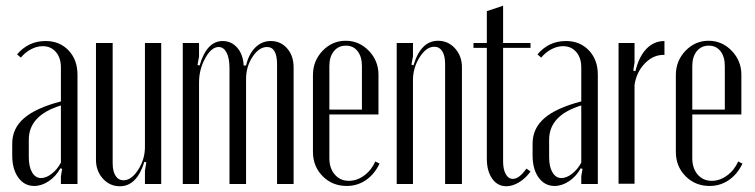

<svg xmlns="http://www.w3.org/2000/svg" viewBox="-20 -646 2652 674"><path d="M22.9 -100.1V-142.1Q22.9 -195.3 64.5 -231.2Q106 -267.1 193.8 -290V-409.2Q193.8 -442.9 176.3 -463.4Q158.7 -483.9 129.9 -483.9Q109.4 -483.9 88.6 -472.9Q67.9 -461.9 53.2 -443.8L40 -455.1Q79.6 -502 140.1 -502Q189.5 -502 220.7 -469Q252 -436 252 -383.8V0H193.8V-26.9L198.2 -53.2L191.9 -55.2Q176.3 -26.9 151.1 -10Q126 6.8 100.1 6.8Q65.4 6.8 44.2 -22.7Q22.9 -52.2 22.9 -100.1ZM124 -21Q142.1 -21 161.6 -36.1Q181.2 -51.3 193.8 -75.2V-275.9Q81.1 -241.2 81.1 -155.8V-94.2Q81.1 -60.5 92.8 -40.8Q104.5 -21 124 -21Z M486.8 -78.1Q460.4 7.8 400.9 7.8Q365.2 7.8 341.1 -19Q316.9 -45.9 316.9 -85V-495.1H375.5V-73.2Q375.5 -44.9 385.5 -29.1Q395.5 -13.2 413.6 -13.2Q441.4 -13.2 465.1 -50Q488.8 -86.9 488.8 -129.9V-495.1H545.9V0H488.8V-46.9L493.7 -76.2Z M843.8 -416Q853 -456.1 876 -479Q898.9 -502 930.7 -502Q965.3 -502 988 -476.1Q1010.7 -450.2 1010.7 -409.2V0H952.6V-419.9Q952.6 -481 917.5 -481Q889.2 -481 866.5 -446.5Q843.8 -412.1 843.8 -369.1V0H785.6V-405.8Q785.6 -441.9 775.4 -461.4Q765.1 -481 747.6 -481Q722.2 -481 700.4 -441.7Q678.7 -402.3 678.7 -356V0H621.6V-495.1H678.7V-446.8L673.3 -418L680.7 -416Q705.6 -502 761.7 -502Q792.5 -502 813 -478.3Q833.5 -454.6 835.4 -416Z M1078.6 -382.8Q1078.6 -432.1 1112.3 -467.5Q1146 -502.9 1193.4 -502.9Q1240.7 -502.9 1274.7 -467.8Q1308.6 -432.6 1308.6 -383.8V-244.1H1136.2V-90.8Q1136.2 -55.2 1155.3 -33.2Q1174.3 -11.2 1204.6 -11.2Q1232.9 -11.2 1258.3 -29.8Q1283.7 -48.3 1297.4 -79.1L1312.5 -71.8Q1294.4 -34.2 1264.4 -13.7Q1234.4 6.8 1197.3 6.8Q1146.5 6.8 1112.5 -27.6Q1078.6 -62 1078.6 -112.8ZM1136.2 -261.2H1250.5V-414.1Q1250.5 -446.8 1235.4 -466.3Q1220.2 -485.8 1194.3 -485.8Q1168 -485.8 1152.1 -466.3Q1136.2 -446.8 1136.2 -414.1Z M1431.6 -417Q1457.5 -502.9 1517.6 -502.9Q1553.2 -502.9 1577.4 -476.1Q1601.6 -449.2 1601.6 -410.2V0H1542.5V-421.9Q1542.5 -450.2 1532.5 -466.1Q1522.5 -481.9 1504.4 -481.9Q1476.6 -481.9 1453.1 -445.1Q1429.7 -408.2 1429.7 -365.2V0H1372.6V-495.1H1429.7V-448.2L1424.3 -418.9Z M1757.3 7.8Q1726.6 7.8 1707.8 -18.8Q1689 -45.4 1689 -88.9V-478H1642.1V-495.1H1689V-606.9L1746.1 -626V-495.1H1842.3V-478H1746.1V-79.1Q1746.1 -51.3 1755.4 -34.7Q1764.6 -18.1 1780.3 -18.1Q1802.7 -18.1 1828.1 -54.2L1842.3 -43.9Q1825.2 -20 1802.2 -6.1Q1779.3 7.8 1757.3 7.8Z M1849.6 -100.1V-142.1Q1849.6 -195.3 1891.1 -231.2Q1932.6 -267.1 2020.5 -290V-409.2Q2020.5 -442.9 2002.9 -463.4Q1985.4 -483.9 1956.5 -483.9Q1936 -483.9 1915.3 -472.9Q1894.5 -461.9 1879.9 -443.8L1866.7 -455.1Q1906.2 -502 1966.8 -502Q2016.1 -502 2047.4 -469Q2078.6 -436 2078.6 -383.8V0H2020.5V-26.9L2024.9 -53.2L2018.6 -55.2Q2002.9 -26.9 1977.8 -10Q1952.6 6.8 1926.8 6.8Q1892.1 6.8 1870.8 -22.7Q1849.6 -52.2 1849.6 -100.1ZM1950.7 -21Q1968.8 -21 1988.3 -36.1Q2007.8 -51.3 2020.5 -75.2V-275.9Q1907.7 -241.2 1907.7 -155.8V-94.2Q1907.7 -60.5 1919.4 -40.8Q1931.2 -21 1950.7 -21Z M2151.4 -495.1H2207.5V-426.8L2203.1 -397.9L2210.4 -396Q2223.1 -447.8 2249.5 -474.9Q2275.9 -502 2312.5 -502V-453.1Q2275.4 -455.1 2244.9 -424.6Q2214.4 -394 2207.5 -348.1V-1H2151.4Z M2352.5 -382.8Q2352.5 -432.1 2386.2 -467.5Q2419.9 -502.9 2467.3 -502.9Q2514.6 -502.9 2548.6 -467.8Q2582.5 -432.6 2582.5 -383.8V-244.1H2410.2V-90.8Q2410.2 -55.2 2429.2 -33.2Q2448.2 -11.2 2478.5 -11.2Q2506.8 -11.2 2532.2 -29.8Q2557.6 -48.3 2571.3 -79.1L2586.4 -71.8Q2568.4 -34.2 2538.3 -13.7Q2508.3 6.8 2471.2 6.8Q2420.4 6.8 2386.5 -27.6Q2352.5 -62 2352.5 -112.8ZM2410.2 -261.2H2524.4V-414.1Q2524.4 -446.8 2509.3 -466.3Q2494.1 -485.8 2468.3 -485.8Q2441.9 -485.8 2426 -466.3Q2410.2 -446.8 2410.2 -414.1Z"/></svg>

Font: Moniqa Narrow Heading
Style: Regular
Weight: 400
Width: 4
Designer: Rajesh Rajput
Foundry: Rajesh Rajput
Version: Version 1.000